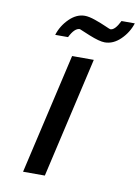

<svg xmlns="http://www.w3.org/2000/svg" viewBox="-79 -730 573 784"><g transform="rotate(10 208.0 -338.0)"><path d="M162.1 0H71.8L187 -500H276.9ZM104 -573.2Q116.2 -612.3 146 -641.6Q175.8 -670.9 210 -670.9Q227.1 -670.9 253.2 -661.9Q279.3 -652.8 299.3 -643.8Q319.3 -634.8 321.8 -634.8Q340.8 -634.8 360.8 -675.8H416Q403.3 -636.2 373.3 -607.2Q343.3 -578.1 308.1 -578.1Q286.1 -578.1 242.7 -595.7L199.2 -613.8Q177.2 -613.8 157.2 -573.2Z"/></g></svg>

Font: Perun
Style: Italic
Weight: 400
Italic angle: -12°
Foundry: Stefan Peev, Context Ltd
Version: Version 001.000